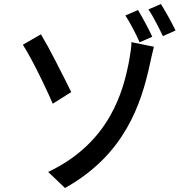

<svg xmlns="http://www.w3.org/2000/svg" viewBox="-20 -879 940 957"><path d="M855 -727C837 -765 804 -824 782 -859L720 -832C744 -797 772 -740 792 -699L855 -727ZM739 -696C722 -733 689 -794 668 -829L605 -802C628 -766 659 -708 676 -668L739 -696ZM335 -420C319 -453 292 -507 264 -561L259 -571C232 -624 204 -675 184 -708L94 -656C118 -619 154 -552 187 -483L192 -473C211 -435 228 -396 243 -362L335 -420ZM727 -559C731 -575 739 -616 747 -646L635 -669C636 -648 629 -608 623 -573C595 -428 529 -168 220 -22L304 58C602 -108 684 -361 727 -559Z"/></svg>

Font: Glow Sans SC Condensed Medium
Style: Regular
Weight: 600
Width: 3
Designer: Ryoko NISHIZUKA (kana, bopomofo & ideographs); Paul D. Hunt (Latin, Greek & Cyrillic); Sandoll Communications, Soo-young
Version: Version 0.93